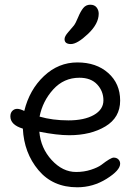

<svg xmlns="http://www.w3.org/2000/svg" viewBox="-20 -780 579 815"><path d="M317 -450Q251 -450 206 -400.5Q161 -351 148 -285Q203 -269 270.5 -269Q338 -269 378.5 -292Q419 -315 419 -354Q419 -393 392.5 -421.5Q366 -450 317 -450ZM274 -206Q222 -206 147 -221Q153 -151 199.5 -100.5Q246 -50 303 -50Q337 -50 366 -59.5Q395 -69 410 -80Q450 -111 462.5 -111Q475 -111 482.5 -103.5Q490 -96 490 -85Q490 -57 432.5 -21Q375 15 308 15Q204 15 143 -58Q82 -131 77 -234Q24 -250 24 -286Q24 -301 32.5 -309.5Q41 -318 53 -318Q65 -318 83 -309Q105 -399 166.5 -457Q228 -515 308.5 -515Q389 -515 439.5 -470Q490 -425 490 -353Q490 -281 427.5 -243.5Q365 -206 274 -206ZM399 -722Q399 -679 353.5 -636Q308 -593 281 -593Q254 -593 254 -614Q254 -626 270 -644Q286 -662 293.5 -671.5Q301 -681 311.5 -706.5Q322 -732 333.5 -746Q345 -760 363 -760Q381 -760 390 -748.5Q399 -737 399 -722Z"/></svg>

Font: Delius
Style: Regular
Weight: 400
Designer: Natalia Raices
Foundry: Natalia Raices
Version: Version 1.001